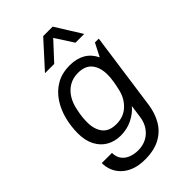

<svg xmlns="http://www.w3.org/2000/svg" viewBox="-275 -849 1131 1131"><g transform="rotate(-45 290.5 -283.5)"><path d="M231 186Q181 186 144.5 172.5Q108 159 83.5 135.5Q59 112 47 82.5Q35 53 35 20H120Q120 53 136 75Q152 97 179.5 108Q207 119 240 119Q280 119 311 102.5Q342 86 362 56Q382 26 387 -14L398 -92Q369 -58 325.5 -36.5Q282 -15 229 -15Q180 -15 141.5 -37Q103 -59 81 -101.5Q59 -144 59 -203Q59 -261 73.5 -317.5Q88 -374 118.5 -420Q149 -466 196 -493.5Q243 -521 308 -521Q365 -521 405 -498Q445 -475 467 -429L509 -511H541L473 -26Q464 36 435.5 84Q407 132 356.5 159Q306 186 231 186ZM259 -81Q319 -81 358.5 -118Q398 -155 411 -210Q418 -238 423 -268.5Q428 -299 428 -324Q428 -383 400 -419Q372 -455 311 -455Q271 -455 239 -437Q207 -419 185.5 -385.5Q164 -352 155 -306Q148 -273 146 -251Q144 -229 144 -211Q144 -152 171.5 -116.5Q199 -81 259 -81ZM173 -591 320 -753H399L500 -591H427L333 -737H385L250 -591Z"/></g></svg>

Font: Chivo Medium Light
Style: Italic
Weight: 300
Italic angle: -8.05°
Version: Version 2.002